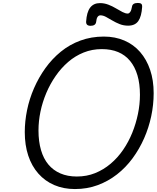

<svg xmlns="http://www.w3.org/2000/svg" viewBox="-20 -1263 1067 1302"><path d="M488 19Q411 19 348 -8Q285 -35 240 -86Q195 -137 171.5 -208Q148 -279 148 -367Q148 -440 163.5 -516Q179 -592 210.5 -664.5Q242 -737 287.5 -800.5Q333 -864 392.5 -912.5Q452 -961 525.5 -988Q599 -1015 684 -1015Q761 -1015 823.5 -988Q886 -961 930 -910.5Q974 -860 998 -789.5Q1022 -719 1022 -631Q1022 -553 1005.5 -475Q989 -397 957 -324.5Q925 -252 879 -189.5Q833 -127 773.5 -80.5Q714 -34 642.5 -7.5Q571 19 488 19ZM501 -66Q568 -66 625 -89Q682 -112 730 -152.5Q778 -193 815 -247Q852 -301 877 -363Q902 -425 915.5 -490.5Q929 -556 929 -620Q929 -695 912 -752.5Q895 -810 862 -850Q829 -890 781 -910Q733 -930 670 -930Q605 -930 547.5 -907Q490 -884 442.5 -843Q395 -802 357.5 -748Q320 -694 294 -632.5Q268 -571 254.5 -506.5Q241 -442 241 -378Q241 -304 258 -245.5Q275 -187 308 -147.5Q341 -108 389.5 -87Q438 -66 501 -66ZM594 -1088Q563 -1088 564 -1116Q568 -1181 591.5 -1211.5Q615 -1242 658 -1242Q687 -1242 714.5 -1231.5Q742 -1221 766 -1206.5Q790 -1192 810.5 -1181.5Q831 -1171 846 -1171Q855 -1171 863 -1182Q871 -1193 875 -1217Q878 -1243 915 -1243Q932 -1243 938.5 -1236.5Q945 -1230 944 -1217Q940 -1152 918 -1120.5Q896 -1089 849 -1089Q818 -1089 791.5 -1099.5Q765 -1110 741.5 -1124Q718 -1138 698.5 -1148.5Q679 -1159 661 -1159Q649 -1159 641.5 -1148Q634 -1137 632 -1114Q630 -1101 620.5 -1094.5Q611 -1088 594 -1088Z"/></svg>

Font: Playwrite AU QLD
Style: Regular
Weight: 400
Designer: Veronika Burian, José Scaglione
Foundry: TypeTogether
Version: Version 1.002